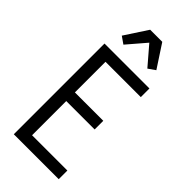

<svg xmlns="http://www.w3.org/2000/svg" viewBox="-300 -1038 1100 1100"><g transform="rotate(45 250.0 -488.0)"><path d="M72 0V-735H436V-665H150V-417H380V-347H150V-70H436V0ZM153 -807 110 -837 201 -976H299L390 -837L347 -807L250 -920Z"/></g></svg>

Font: Iosevka Web
Style: Regular
Weight: 400
Monospace: yes
Designer: Belleve Invis
Foundry: Belleve Invis
Version: Version 28.0.3; ttfautohint (v1.8.3)